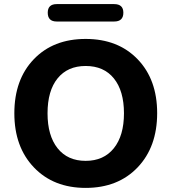

<svg xmlns="http://www.w3.org/2000/svg" viewBox="-20 -906 836 937"><path d="M537 -801H257Q213 -801 213 -844Q213 -886 257 -886H537Q582 -886 582 -844Q582 -801 537 -801ZM398 11Q241 11 145.5 -89Q50 -189 50 -353Q50 -518 145 -617Q240 -716 398 -716Q556 -716 651.5 -617Q747 -518 747 -354Q747 -189 651.5 -89Q556 11 398 11ZM398 -584Q310 -584 261 -523.5Q212 -463 212 -353Q212 -244 261 -182.5Q310 -121 398 -121Q486 -121 535.5 -182.5Q585 -244 585 -353Q585 -462 536 -523Q487 -584 398 -584Z"/></svg>

Font: Nunito ExtraBold
Style: Regular
Weight: 800
Designer: Vernon Adams
Foundry: Vernon Adams
Version: Version 3.602